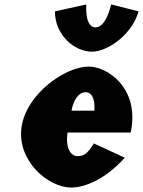

<svg xmlns="http://www.w3.org/2000/svg" viewBox="-20 -827 642 862"><path d="M478.8 -807C478.8 -807 458.2 -704 408.6 -704C359 -704 367.5 -807 367.5 -807L226.7 -776C226.3 -669 315 -595 392.9 -595C460.9 -595 571.8 -669 602.2 -776ZM566.3 -232C568.4 -238 570 -249 571 -256C597 -436 461.5 -528 378.5 -528C272.5 -528 98.4 -406 76.7 -256C55.3 -107 194.3 15 300.2 15C360.4 15 453.6 -22 540 -119L401.6 -183C372.2 -137 357.5 -126 327.4 -126C303.7 -126 271.9 -153 283.3 -232ZM300.9 -330C309.3 -377 332.4 -413 364.6 -413C392 -413 407.3 -384 403.8 -330Z"/></svg>

Font: Blink
Style: WideObl
Weight: 400
Designer: Mew Too
Foundry: Cannot Into Space Fonts
Version: Version 001.000